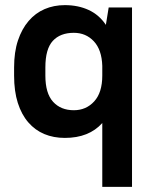

<svg xmlns="http://www.w3.org/2000/svg" viewBox="-20 -529 600 749"><path d="M233 9Q189 9 153 -6Q117 -21 90.5 -51.5Q64 -82 49.5 -127.5Q35 -173 35 -234V-266Q35 -326 50 -371Q65 -416 91.5 -447Q118 -478 154 -493.5Q190 -509 233 -509Q285 -509 326 -490Q367 -471 393 -432L404 -500H495V200H379V-49Q327 9 233 9ZM268 -99Q316 -99 347.5 -133.5Q379 -168 379 -234V-272Q377 -335 346 -368Q315 -401 268 -401Q215 -401 186 -369.5Q157 -338 157 -266V-234Q157 -165 187 -132Q217 -99 268 -99Z"/></svg>

Font: Retni Sans
Style: Bold
Weight: 700
Designer: Vitaly Kuzmin
Foundry: ParaType Ltd.
Version: Version 1.00;March 2, 2019;FontCreator 11.5.0.2425 64-bit; t